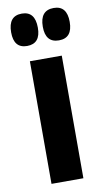

<svg xmlns="http://www.w3.org/2000/svg" viewBox="-87 -800 457 842"><g transform="rotate(-10 141.5 -379.0)"><path d="M72 -614Q13 -614 13 -685Q13 -758 73 -758Q132 -758 132 -685Q132 -614 72 -614ZM214 -614Q154 -614 154 -685Q154 -758 215 -758Q274 -758 274 -686Q274 -614 214 -614ZM72 0V-546H214V0Z"/></g></svg>

Font: Noto Sans SemiCondensed
Style: Bold
Weight: 700
Width: 4
Designer: Monotype Design Team
Foundry: Monotype Imaging Inc.
Version: Version 2.013; ttfautohint (v1.8.4.7-5d5b)